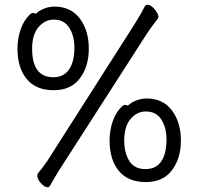

<svg xmlns="http://www.w3.org/2000/svg" viewBox="-20 -738 840 813"><path d="M121 -683Q127 -683 131 -679Q145 -693 166.5 -701.5Q188 -710 211 -710Q280 -710 318 -659.5Q356 -609 356 -532Q356 -456 318 -406Q280 -356 208 -356Q132 -356 93 -403.5Q54 -451 54 -532Q54 -574 67 -612.5Q80 -651 105 -675Q112 -683 121 -683ZM592 -709Q596 -718 605 -718Q619 -718 635 -698.5Q651 -679 651 -666Q651 -664 649 -660Q615 -616 603 -597L229 -15Q210 16 192 48Q188 55 181 55Q169 55 153.5 38Q138 21 138 6Q138 -2 142 -6Q162 -29 180 -56L550 -636Q581 -686 592 -709ZM511 -294Q517 -294 521 -290Q535 -304 556.5 -312.5Q578 -321 601 -321Q670 -321 708 -270.5Q746 -220 746 -143Q746 -67 708 -17Q670 33 598 33Q522 33 483 -14.5Q444 -62 444 -143Q444 -185 457 -223.5Q470 -262 495 -286Q502 -294 511 -294ZM295 -536Q295 -587 273 -621Q251 -655 208 -655Q170 -655 143 -623Q116 -591 116 -532Q116 -411 206 -411Q250 -411 272.5 -444Q295 -477 295 -536ZM685 -147Q685 -198 663 -232Q641 -266 598 -266Q560 -266 533 -234.5Q506 -203 506 -143Q506 -91 527.5 -56.5Q549 -22 596 -22Q641 -22 663 -55Q685 -88 685 -147Z"/></svg>

Font: Iansui
Style: Regular
Weight: 400
Designer: But Ko / Fontworks Inc.
Foundry: zi-hi.com / Fontworks Inc.
Version: Version 1.002